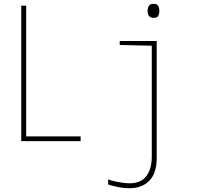

<svg xmlns="http://www.w3.org/2000/svg" viewBox="-20 -744 1040 1012"><path d="M820 -687Q820 -701 814 -712.5Q808 -724 790 -724Q771 -724 764.5 -712.5Q758 -701 758 -687Q758 -650 790 -650Q810 -650 815 -662Q820 -674 820 -687ZM405 0V-25H118V-714H92V0ZM806 88V-528H611V-507L780 -503V81Q780 146 751.5 184Q723 222 664 222Q636 222 600 215Q564 208 550 201V228Q561 233 595 240.5Q629 248 664 248Q728 248 767 208.5Q806 169 806 88Z"/></svg>

Font: Noto Sans Mono UI Condensed Thin
Style: Regular
Weight: 250
Width: 3
Designer: Monotype Design team
Foundry: Monotype Imaging Inc.
Version: 1.000